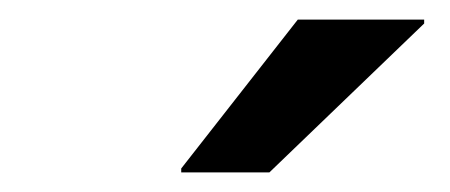

<svg xmlns="http://www.w3.org/2000/svg" viewBox="-20 -780 459 196"><path d="M165 -604V-608L284 -760H413V-756L255 -604Z"/></svg>

Font: Kufam Medium
Style: Italic
Weight: 500
Italic angle: -11°
Designer: Artur Schmal
Foundry: Original Type
Version: Version 1.301; ttfautohint (v1.8.3)